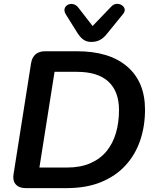

<svg xmlns="http://www.w3.org/2000/svg" viewBox="-20 -969 802 989"><path d="M112 0Q78 0 61 -19.5Q44 -39 50 -73L140 -643Q145 -674 163.5 -689.5Q182 -705 213 -705H376Q544 -705 635.5 -626Q727 -547 727 -404Q727 -319 702 -245.5Q677 -172 626.5 -117Q576 -62 500.5 -31Q425 0 323 0ZM183 -106H325Q395 -106 446 -128.5Q497 -151 529.5 -191Q562 -231 577.5 -285Q593 -339 593 -402Q593 -498 538.5 -548.5Q484 -599 376 -599H261ZM450 -753Q426 -753 409.5 -765Q393 -777 379 -799L319 -895Q309 -912 313 -925Q317 -938 329.5 -944.5Q342 -951 357.5 -947.5Q373 -944 385 -928L457 -835L553 -935Q565 -948 580 -949Q595 -950 607 -942.5Q619 -935 622 -923Q625 -911 614 -897L531 -795Q514 -773 494.5 -763Q475 -753 450 -753Z"/></svg>

Font: Nunito ExtraLight
Style: Bold Italic
Weight: 700
Italic angle: -9°
Version: Version 3.602